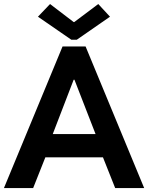

<svg xmlns="http://www.w3.org/2000/svg" viewBox="-21 -956 753 976"><path d="M296.9 -719.7H414.1L711.9 0H564.5L502.4 -156.2H209.5L147.5 0H-1ZM353.5 -843.8H356.4L478.5 -935.5L538.1 -871.1L369.1 -753.9H341.8L171.9 -871.1L233.4 -935.5ZM464.8 -274.4 357.4 -550.8H353.5L247.1 -274.4Z"/></svg>

Font: Reddit Sans Fudge
Style: Bold
Weight: 700
Designer: Stephen Hutchings
Foundry: Reddit
Version: Version 1.013